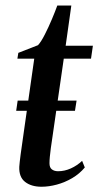

<svg xmlns="http://www.w3.org/2000/svg" viewBox="-20 -682 364 712"><path d="M40 -271 45.5 -309H264L258 -271ZM175 -177.5Q171 -151.5 168.5 -132.8Q166 -114 164.8 -100.8Q163.5 -87.5 163.5 -76.5Q163.5 -60.5 172.5 -53.8Q181.5 -47 195.5 -47Q219.5 -47 242.8 -57.5Q266 -68 284.5 -85.5L294.5 -61Q275 -37.5 247.8 -21.5Q220.5 -5.5 190.8 2.5Q161 10.5 134 10.5Q96 10.5 73 -7.5Q50 -25.5 51.5 -63.5Q52 -70.5 53.2 -82Q54.5 -93.5 56.5 -109.2Q58.5 -125 61.5 -144.5Q64.5 -164 67.5 -187L107 -464.5H44.5L48 -486L121 -514.5Q132.5 -527 146.2 -554Q160 -581 172.5 -610.8Q185 -640.5 192.5 -661.5H244.5L223.5 -512.5H324.5L317.5 -464.5H216.5Z"/></svg>

Font: Merriweather 120pt Medium
Style: Italic
Weight: 500
Italic angle: -7.8°
Version: Version 2.101